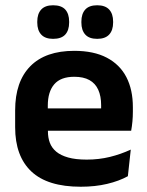

<svg xmlns="http://www.w3.org/2000/svg" viewBox="-20 -697 559 729"><path d="M286.5 12Q160.5 12 99 -46Q37.5 -104 37.5 -214V-278Q37.5 -387 95 -445.5Q152.5 -504 262 -504Q336 -504 385.5 -478Q435 -452 459.8 -404.2Q484.5 -356.5 484.5 -290V-272.5Q484.5 -254.5 482.8 -235.8Q481 -217 478 -200.5H362Q363.5 -228 363.8 -252.8Q364 -277.5 364 -297.5Q364 -332 353 -356.2Q342 -380.5 319.5 -393Q297 -405.5 262 -405.5Q210.5 -405.5 186 -377Q161.5 -348.5 161.5 -296V-250.5L162 -236V-197.5Q162 -174.5 169.2 -155Q176.5 -135.5 193.5 -121.2Q210.5 -107 238.8 -99Q267 -91 309.5 -91Q355.5 -91 397.2 -101.2Q439 -111.5 476.5 -129L465.5 -28Q432 -9.5 386.8 1.2Q341.5 12 286.5 12ZM105.5 -200.5V-285.5H452V-200.5ZM181.5 -549.5Q151.5 -549.5 136.5 -565.8Q121.5 -582 121.5 -611.5V-615Q121.5 -644.5 136.5 -660.8Q151.5 -677 181.5 -677Q213 -677 227.8 -660.8Q242.5 -644.5 242.5 -615V-611.5Q242.5 -582 227.8 -565.8Q213 -549.5 181.5 -549.5ZM349 -549.5Q318.5 -549.5 303.8 -565.8Q289 -582 289 -611.5V-615Q289 -644.5 303.8 -660.8Q318.5 -677 349 -677Q379.5 -677 394.5 -660.8Q409.5 -644.5 409.5 -615V-611.5Q409.5 -582 394.5 -565.8Q379.5 -549.5 349 -549.5Z"/></svg>

Font: Anek Bangla Medium SemiBold
Style: Regular
Weight: 600
Version: Version 1.003